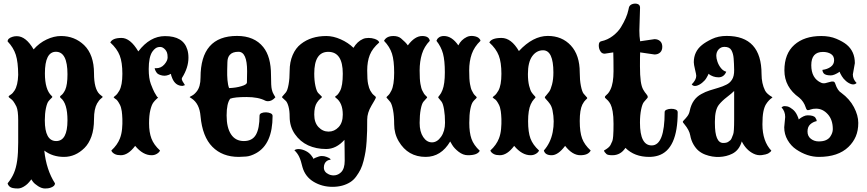

<svg xmlns="http://www.w3.org/2000/svg" viewBox="-20 -841 4835 1071"><path d="M80.1 210.4Q45.4 210.4 34.2 200.2Q24.9 192.4 22.5 181.6Q44.9 154.3 57.6 124.5Q70.3 94.7 75.9 54Q81.5 13.2 81.5 -45.9V-169.9Q81.5 -224.1 71.8 -246.1Q62.5 -264.6 55.2 -274.7Q47.9 -284.7 41 -289.1Q26.4 -298.8 28.1 -303Q29.8 -307.1 40.3 -313.5Q50.8 -319.8 61 -335.9Q79.6 -364.7 81.5 -423.3Q81.1 -495.1 68.1 -535.4Q55.2 -575.7 22.5 -609.9Q22.5 -627.4 49.8 -635.7Q59.6 -639.2 73.7 -639.2Q124.5 -639.2 167.5 -565.4Q199.2 -601.6 240.2 -620.8Q281.2 -640.1 320.3 -640.1Q396 -640.1 449.2 -589.4Q504.4 -535.6 504.4 -431.6Q504.4 -345.2 535.6 -315.4L546.4 -306.6L553.2 -300.8Q553.2 -298.8 542.7 -290.5Q532.2 -282.2 521.5 -263.7Q504.4 -233.4 504.4 -176.8Q504.4 -119.6 490 -79.6Q475.6 -39.6 451.2 -15.6Q400.9 34.2 336.9 34.2Q273.4 34.2 227.1 -1Q238.3 106.4 286.6 181.6Q286.6 198.7 259.3 207Q249.5 210.4 231 210.4Q212.9 210.4 192.6 197.5Q172.4 184.6 163.1 171.9L154.3 159.2Q151.9 164.1 142.3 175Q132.8 186 124 192.4Q100.1 210.4 80.1 210.4ZM293.5 -54.2Q356.4 -54.2 356.4 -169.9Q356.4 -265.1 318.4 -294.9Q310.1 -301.8 321.3 -309.3Q332.5 -316.9 343.8 -339.8Q356.4 -368.2 356.4 -426.8Q356.4 -552.2 292 -552.2Q230.5 -552.2 230.5 -431.6Q230.5 -340.8 267.6 -306.6Q272 -302.2 272 -300.3Q272 -298.3 265.6 -292.5Q262.2 -289.1 258.5 -285.4Q254.9 -281.7 251 -276.9Q242.2 -266.1 236.1 -236.8Q230 -207.5 230 -169.9Q230 -54.2 293.5 -54.2Z M653.8 24.9Q634.3 24.9 621.6 19Q605 10.7 601.1 -1.5Q634.8 -32.2 648.9 -68.8Q658.2 -92.8 660.9 -121.8Q663.6 -150.9 662.6 -177.5Q661.6 -204.1 659.2 -220.7Q655.8 -243.7 648.7 -257.1Q641.6 -270.5 636.2 -277.8Q629.9 -286.1 626.2 -287.6Q622.6 -289.1 613.8 -297.9Q613.8 -299.8 624 -307.6Q634.3 -315.4 645.5 -335Q662.6 -365.2 662.6 -429.2Q662.6 -493.2 647.9 -531.2Q633.3 -569.3 595.2 -604Q607.4 -629.4 657.7 -629.4Q707 -629.4 751.5 -554.2Q816.4 -639.6 900.4 -639.6Q1002.4 -639.6 1024.9 -564.5Q1031.2 -544.9 1031.2 -519Q1031.2 -463.9 995.6 -407.2Q993.2 -402.3 994.4 -397.5Q995.6 -392.6 998 -388.2Q1002 -380.9 1005.9 -375.5Q1009.8 -370.1 1011.7 -366.2L998.5 -361.8Q958.5 -361.8 940.9 -404.3Q933.6 -421.4 933.6 -428.7V-429.2Q907.7 -415 885.5 -419.7Q863.3 -424.3 855.5 -433.6Q844.7 -447.3 842.8 -460.9Q844.2 -460.4 850.6 -460.4Q878.4 -460.4 896.7 -481.4Q915 -502.4 915 -520.5Q915 -538.1 911.4 -547.9Q907.7 -557.6 901.4 -564.5Q888.2 -579.1 873.5 -579.1Q858.9 -579.1 848.6 -572.3Q838.4 -565.4 829.1 -551.8Q809.6 -521.5 809.6 -455.6Q809.6 -403.8 821.5 -372.3Q833.5 -340.8 841.3 -326.2Q856.9 -296.9 862.3 -296.9L852.5 -288.1Q842.3 -278.8 835 -268.6Q825.7 -255.9 818.6 -226.8Q811.5 -197.8 811.5 -153.3Q811.5 -103.5 824.7 -68.4Q837.9 -33.2 872.6 -1.5Q869.1 8.3 855.7 16.6Q842.3 24.9 825.7 24.9Q777.3 24.9 733.9 -27.3Q694.8 24.9 653.8 24.9Z M1312 34.2Q1220.2 34.2 1164.6 -22.2Q1108.9 -78.6 1098.6 -192.9Q1092.8 -263.7 1047.9 -292.5L1038.1 -298.8Q1038.1 -301.3 1050.8 -307.4Q1063.5 -313.5 1077.1 -330.6Q1098.6 -357.4 1098.6 -408.2Q1098.6 -640.6 1302.2 -640.6Q1398.9 -640.6 1448.7 -578.1Q1491.7 -524.9 1491.7 -422.4Q1491.7 -359.4 1496.1 -342.3Q1500 -325.2 1506.3 -315.4Q1512.7 -305.7 1516.1 -298.3Q1497.1 -276.4 1474.6 -276.4Q1466.8 -276.4 1460 -279.3Q1421.4 -299.8 1355 -299.8Q1288.6 -299.8 1264.2 -290.5Q1244.1 -264.6 1244.1 -196.8Q1244.1 -128.9 1268.8 -91.6Q1293.5 -54.2 1340.3 -54.2Q1387.2 -54.2 1407.5 -89.4Q1427.7 -124.5 1427.7 -195.8Q1427.7 -205.6 1438.7 -210.2Q1449.7 -214.8 1464.1 -214.4Q1478.5 -213.9 1489.5 -209Q1500.5 -204.1 1500.5 -194.3Q1500.5 -37.1 1408.2 13.7Q1377.9 30.3 1352.3 32.2Q1326.7 34.2 1312 34.2ZM1257.8 -349.6Q1297.4 -351.1 1327.1 -360.4Q1357.4 -369.1 1357.4 -381.3L1358.4 -443.8Q1358.4 -552.2 1310.1 -552.2Q1276.4 -552.2 1261.2 -534.2Q1249 -520 1248.5 -494.6Q1248 -476.6 1247.3 -449.2Q1246.6 -421.9 1248.8 -394.8Q1251 -367.7 1257.8 -349.6Z M1834.5 201.2Q1776.9 201.2 1730 173.3Q1683.1 145.5 1667.5 92.3Q1658.7 54.2 1648.9 33.7Q1639.2 13.2 1622.1 -2.9Q1632.3 -10.7 1650.1 -9.3Q1668 -7.8 1686.3 1.5Q1704.6 10.7 1716.3 25.9Q1728.5 41 1728.5 46.9Q1728.5 43 1741.7 38.1Q1761.7 29.3 1774.9 29.3Q1788.6 29.3 1800.3 33.7Q1824.2 42.5 1824.2 49.3Q1824.2 50.3 1817.9 50.8Q1810.1 51.8 1802.2 57.6Q1786.6 70.3 1786.6 93.8Q1786.6 119.1 1814.5 131.8Q1832.5 139.6 1850.8 136.5Q1869.1 133.3 1883.3 119.1Q1902.8 99.1 1902.8 55.7L1902.3 -3.9L1901.4 -61Q1855.5 -9.8 1799.3 -9.8Q1743.7 -9.8 1698.7 -30.3Q1654.3 -50.8 1625 -92.8Q1595.7 -134.8 1595.7 -189.9Q1595.7 -223.1 1589.4 -246.3Q1583 -269.5 1574.7 -277.8Q1566.9 -285.6 1560.1 -291.3Q1553.2 -296.9 1553.2 -299.3Q1553.2 -301.8 1560.1 -308.8Q1566.9 -315.9 1574.7 -325.7Q1584 -337.4 1589.8 -370.1Q1595.7 -402.8 1595.7 -445.8Q1595.7 -494.6 1612.5 -533.9Q1629.4 -573.2 1658.7 -595.7Q1715.3 -640.1 1800.3 -640.1Q1838.9 -640.1 1880.6 -621.6Q1922.4 -603 1951.7 -574.2Q1973.1 -609.9 2004.4 -623.5Q2017.1 -629.4 2036.1 -629.4Q2054.2 -629.4 2070.3 -624Q2093.3 -615.7 2095.2 -604Q2057.1 -570.8 2042.7 -534.4Q2028.3 -498 2028.3 -447.8Q2028.3 -396 2033.2 -373Q2038.6 -347.7 2045.4 -335.9Q2055.7 -317.4 2066.2 -309.6Q2076.7 -301.8 2076.7 -297.9Q2076.7 -294.4 2069.3 -281.2L2052.2 -252Q2028.3 -211.4 2028.3 -174.3L2027.8 -111.8Q2027.3 -86.4 2025.1 -53.5Q2022.9 -20.5 2019 3.9Q2015.1 27.8 2008.1 55.9Q2001 84 1991.2 104Q1981.4 123.5 1967 143.3Q1952.6 163.1 1934.1 174.8Q1892.6 201.2 1834.5 201.2ZM1813 -106.9Q1845.2 -106.9 1868.7 -131.8Q1892.1 -156.7 1892.1 -201.7Q1892.1 -267.1 1854 -294.9Q1844.7 -301.3 1855 -306.6Q1865.2 -312 1877 -334Q1892.1 -362.3 1892.1 -430.2Q1892.1 -551.8 1811 -551.8Q1732.9 -551.8 1732.9 -430.2Q1732.9 -391.6 1739.3 -362.3Q1745.6 -333 1754.4 -322.8Q1761.2 -314.9 1768.6 -308.6Q1775.9 -302.2 1775.9 -299.8Q1775.9 -297.9 1766.8 -290.5Q1757.8 -283.2 1748 -268.6Q1732.9 -246.1 1732.9 -201.7Q1732.9 -157.2 1756.6 -132.1Q1780.3 -106.9 1813 -106.9Z M2354.5 34.2Q2255.4 34.2 2204.1 -52.7Q2178.7 -95.7 2178.7 -147.9Q2178.7 -193.8 2172.4 -226.8Q2166 -259.8 2157.2 -272Q2150.4 -281.2 2143.1 -288.6Q2135.7 -295.9 2135.7 -297.9Q2135.7 -300.3 2145 -308.6Q2154.3 -316.9 2163.6 -336.4Q2178.7 -367.2 2178.7 -435.5Q2178.7 -503.4 2166.5 -541.7Q2154.3 -580.1 2122.1 -613.3Q2135.7 -640.1 2174.8 -640.1Q2200.7 -640.1 2216.8 -627Q2243.2 -605 2254.9 -587.9Q2293.9 -640.1 2335 -640.1Q2373 -640.1 2377.4 -613.3Q2346.2 -581.1 2333.5 -539.6Q2320.8 -498 2320.8 -447.8Q2320.8 -397.5 2325.2 -373Q2329.6 -347.2 2335.9 -335.4Q2344.7 -316.4 2353.8 -308.3Q2362.8 -300.3 2362.8 -297.9Q2362.8 -295.9 2356 -289.3Q2349.1 -282.7 2341.8 -273.4Q2332.5 -261.7 2326.7 -230.2Q2320.8 -198.7 2320.8 -155.3Q2320.8 -106.4 2340.6 -76.7Q2360.4 -46.9 2389.6 -46.9Q2418.5 -46.9 2440.4 -78.1Q2462.4 -109.4 2462.4 -156.7Q2462.4 -198.2 2457 -230Q2451.7 -261.7 2443.4 -273.4Q2437 -282.2 2430.7 -289.1Q2424.3 -295.9 2424.3 -298.3Q2424.3 -300.8 2432.4 -310.1Q2440.4 -319.3 2448.2 -338.9Q2461.4 -372.1 2461.4 -437.5Q2461.4 -502.9 2451.2 -541.5Q2440.9 -580.1 2414.6 -613.3Q2417 -618.2 2418.7 -622.1Q2420.4 -626 2426.8 -630.9Q2437.5 -640.1 2456.5 -640.1Q2500.5 -640.1 2536.6 -587.9Q2551.8 -619.1 2584 -634.8Q2601.6 -643.1 2623.3 -639.6Q2645 -636.2 2654.3 -625Q2660.2 -618.7 2660.2 -613.3Q2625.5 -580.1 2611.3 -539.6Q2597.2 -499 2597.2 -448.2Q2597.2 -397.5 2601.6 -373Q2606 -347.2 2612.3 -335.4Q2621.1 -316.4 2630.1 -308.3Q2639.2 -300.3 2639.2 -297.9Q2639.2 -294.4 2632.3 -288.6Q2625.5 -282.7 2618.7 -273.9Q2609.4 -262.2 2603.5 -231.9Q2597.7 -201.7 2597.7 -155.3Q2597.7 -101.6 2609.9 -66.7Q2622.1 -31.7 2656.2 0Q2644 24.9 2590.3 24.9Q2563 24.9 2538.3 5.6Q2513.7 -13.7 2502.4 -32.7L2491.2 -51.8Q2440.4 34.2 2354.5 34.2Z M2768.1 24.9Q2748.5 24.9 2735.8 19Q2719.2 10.7 2715.3 -1.5Q2749 -32.2 2763.2 -68.8Q2772.5 -92.8 2775.1 -121.8Q2777.8 -150.9 2776.9 -177.5Q2775.9 -204.1 2773.4 -220.7Q2770 -243.7 2762.9 -257.1Q2755.9 -270.5 2750.5 -277.8Q2744.1 -286.1 2740.5 -287.6Q2736.8 -289.1 2728 -297.9Q2728 -299.8 2738.3 -307.6Q2748.5 -315.4 2759.8 -335Q2776.9 -365.2 2776.9 -429.2Q2776.9 -493.2 2762.2 -531.2Q2747.6 -569.3 2709.5 -604Q2721.7 -629.4 2777.3 -629.4Q2832 -629.4 2874.5 -556.2Q2953.1 -640.6 3035.6 -640.6Q3114.7 -640.6 3164.3 -587.2Q3213.9 -533.7 3213.9 -436.5Q3213.9 -394.5 3220.2 -362.5Q3226.6 -330.6 3234.9 -319.3Q3242.2 -310.1 3249 -303.2Q3255.9 -296.4 3255.9 -293.9Q3255.9 -291.5 3247.1 -283.9Q3238.3 -276.4 3228.5 -257.8Q3213.9 -228 3213.9 -166Q3213.9 -104 3227.1 -68.6Q3240.2 -33.2 3274.9 -1.5Q3261.7 24.9 3217.3 24.9Q3172.9 24.9 3132.3 -27.3Q3093.3 24.9 3057.1 24.9Q3020.5 24.9 3013.7 -1.5Q3051.3 -43.9 3063 -104Q3074.7 -164.1 3062 -225.6Q3057.6 -247.1 3047.4 -261.5Q3037.1 -275.9 3028.1 -284.9Q3019 -293.9 3019 -298.8Q3019 -300.3 3027.1 -309.3Q3035.2 -318.4 3043 -329.1Q3051.8 -340.8 3059.3 -369.6Q3066.9 -398.4 3066.9 -436.5Q3066.9 -560.5 3009.3 -560.5Q2972.7 -560.5 2948.7 -527.3Q2924.8 -494.1 2924.8 -427.7Q2924.8 -389.6 2931.6 -362.3Q2938.5 -335 2946.3 -324.7Q2953.1 -314.9 2960.2 -307.9Q2967.3 -300.8 2967.3 -298.3Q2967.3 -296.4 2958.3 -287.1Q2949.2 -277.8 2940.4 -258.8Q2925.8 -226.1 2925.8 -165Q2925.8 -103.5 2939 -68.4Q2952.1 -33.2 2986.8 -1.5Q2983.4 8.3 2970 16.6Q2956.5 24.9 2939.9 24.9Q2891.6 24.9 2848.1 -27.3Q2809.1 24.9 2768.1 24.9Z M3601.1 34.2Q3519 34.2 3468.8 -16.1Q3441.9 24.9 3396 24.9Q3371.1 24.9 3363.3 18.6Q3350.6 7.3 3349.1 -1.5Q3377 -16.6 3385.3 -31.7Q3392.6 -45.9 3395.8 -54.4Q3398.9 -63 3400.4 -82Q3401.4 -94.7 3401.9 -112.1Q3402.3 -129.4 3402.3 -150.4Q3402.3 -192.9 3397.5 -219.5Q3392.6 -246.1 3385.7 -259.3Q3378.9 -272 3371.1 -280.3Q3364.7 -287.1 3359.4 -291.3Q3354 -295.4 3354 -299.3Q3354 -303.2 3358.9 -307.6Q3363.8 -311.5 3371.1 -319.3Q3378.4 -327.1 3385.3 -341.8Q3402.3 -377 3402.3 -443.8Q3402.3 -511.7 3400.9 -548.8L3353 -541.5Q3336.9 -541.5 3329.1 -555.2Q3319.8 -569.3 3320.1 -588.6Q3320.3 -607.9 3333.5 -610.8Q3369.1 -618.2 3398.4 -640.6Q3427.7 -663.1 3443.8 -689.5Q3476.6 -743.7 3484.9 -784.2L3488.8 -801.3Q3493.7 -814 3508.5 -818.6Q3523.4 -823.2 3536.9 -818.6Q3550.3 -814 3550.3 -797.9L3546.4 -670.4Q3546.4 -638.7 3550.8 -610.8L3630.9 -622.6Q3649.9 -622.6 3662.1 -611.6Q3674.3 -600.6 3674.3 -580.1Q3674.3 -559.1 3662.1 -548.1Q3649.9 -537.1 3630.9 -537.1L3550.8 -548.8Q3550.3 -536.6 3550 -517.3Q3549.8 -498 3549.8 -472.2Q3549.8 -420.4 3554.2 -388.2Q3558.6 -357.4 3567.9 -341.3Q3577.1 -325.2 3585.2 -316.4Q3593.3 -307.6 3593.3 -299.3Q3593.3 -295.4 3586.2 -288.6Q3579.1 -281.7 3571.8 -272Q3562.5 -260.7 3556.2 -229.5Q3549.8 -198.2 3549.8 -156.7Q3549.8 -29.8 3615.2 -29.8Q3687.5 -29.8 3687.5 -215.8Q3687.5 -224.6 3698.5 -229.2Q3709.5 -233.9 3723.9 -234.1Q3738.3 -234.4 3749.3 -229.7Q3760.3 -225.1 3760.3 -214.4Q3760.3 -7.3 3651.4 26.9Q3627.9 34.2 3601.1 34.2Z M3914.1 21.5Q3893.6 13.7 3877.7 0.7Q3861.8 -12.2 3848.6 -34.7Q3835 -58.1 3830.1 -86.4Q3825.2 -114.7 3797.4 -148.4Q3788.6 -158.7 3788.6 -161.1Q3788.6 -164.6 3796.9 -172.6Q3805.2 -180.7 3814.7 -193.4Q3824.2 -206.1 3827.6 -223.6Q3841.3 -289.1 3892.1 -316.4Q3914.6 -329.1 3939.5 -336.9Q3965.8 -345.2 3988.5 -351.8Q4011.2 -358.4 4031.7 -368.7Q4051.3 -377.9 4063 -396.5Q4075.7 -415.5 4075.2 -450.9Q4074.7 -486.3 4072.3 -515.6Q4070.3 -541.5 4060.1 -560.5Q4049.8 -579.6 4021 -579.6Q4001.5 -579.6 3988.5 -565.4Q3975.6 -551.3 3975.6 -529.8Q3975.6 -515.6 3982.2 -496.3Q3988.8 -477.1 4001.5 -461.2Q4014.2 -445.3 4031.2 -440.9Q4018.1 -409.7 3987.8 -409.7Q3957 -409.7 3931.2 -429.7Q3933.6 -427.2 3920.4 -405.8Q3912.1 -391.6 3896.2 -378.9Q3880.4 -366.2 3864.3 -362.3Q3848.1 -358.4 3838.4 -370.1Q3863.8 -395.5 3863.8 -418Q3863.8 -425.3 3856.9 -453.6Q3850.1 -481.9 3850.1 -493.7Q3850.1 -553.2 3895.5 -589.8Q3915.5 -606.4 3951.2 -623.5Q3986.8 -640.6 4033.2 -640.6Q4228 -640.6 4228 -427.7Q4228 -375.5 4247.6 -335.9Q4257.3 -316.9 4288.6 -298.8Q4288.6 -296.9 4283.2 -293Q4277.3 -289.1 4269 -280.5Q4260.7 -272 4252.4 -258.8Q4243.2 -243.7 4238 -217.3Q4232.9 -190.9 4232.9 -147.5Q4232.9 -53.2 4282.7 -0.5Q4278.3 7.3 4264.2 15.6Q4253.4 21 4229.5 24.2Q4205.6 27.3 4183.1 16.1Q4142.1 -3.9 4117.7 -52.2Q4103.5 -2.9 4064.5 16.6Q4032.2 32.7 3992.7 34.4Q3953.1 36.1 3914.1 21.5ZM4014.2 -43.5Q4034.2 -43.5 4043.5 -50.8Q4049.3 -54.7 4053.7 -58.6Q4058.1 -62.5 4061.5 -70.8L4069.8 -91.8Q4075.2 -105 4075.2 -174.3V-333.5Q4068.8 -327.1 4058.8 -318.6Q4048.8 -310.1 4034.7 -299.3Q4007.3 -278.3 3990.2 -256.8Q3967.8 -228.5 3967.8 -164.1V-153.3Q3967.8 -43.5 4014.2 -43.5Z M4547.9 34.2Q4482.9 34.2 4420.9 -7.8Q4392.1 -27.3 4373.3 -59.8Q4354.5 -92.3 4354.5 -130.9L4359.9 -188.5Q4359.9 -219.7 4339.4 -242.2Q4347.2 -249 4356 -249Q4364.3 -249 4375.5 -246.6Q4385.3 -243.7 4401.1 -231.4Q4417 -219.2 4426.8 -197.8Q4435.1 -180.2 4435.1 -174.8Q4463.9 -197.8 4484.9 -197.8Q4520.5 -197.8 4528.8 -183.6Q4535.6 -172.9 4535.6 -167V-165.5Q4514.6 -161.1 4499.5 -147.2Q4484.4 -133.3 4484.4 -107.4Q4484.4 -81.1 4503.2 -66.7Q4522 -52.2 4546.9 -52.2Q4571.8 -52.2 4587.2 -59.3Q4602.5 -66.4 4610.4 -77.6Q4625.5 -99.1 4625.5 -120.6Q4625.5 -172.9 4597.4 -203.9Q4569.3 -234.9 4532.7 -234.9Q4513.7 -234.9 4502.7 -230.5Q4491.7 -226.1 4485.4 -226.6Q4479 -227.1 4474.6 -241.2Q4463.9 -274.9 4438 -296.4Q4355.5 -355 4355.5 -448.2Q4355.5 -541.5 4410.9 -590.8Q4466.3 -640.1 4561 -640.1Q4608.9 -640.1 4645 -624.8Q4681.2 -609.4 4701.7 -592.8Q4748.5 -554.7 4748.5 -488.8L4737.3 -425.8Q4737.3 -398.9 4758.3 -377.9Q4746.1 -366.7 4730 -371.3Q4713.9 -376 4699 -388.9Q4684.1 -401.9 4675.8 -416Q4664.1 -435.1 4664.1 -440.9Q4633.3 -420.4 4614.3 -420.4Q4582 -420.4 4573.2 -433.6Q4567.4 -443.4 4567.4 -451.2Q4595.2 -454.6 4614 -468.3Q4632.8 -481.9 4632.8 -505.4Q4632.8 -528.8 4615 -540Q4597.2 -551.3 4570.3 -551.3Q4505.4 -551.3 4505.4 -477.5Q4505.4 -403.8 4560.5 -379.4Q4571.8 -374.5 4584 -377.2Q4596.2 -379.9 4607.7 -383.5Q4619.1 -387.2 4627.7 -386.2Q4636.2 -385.3 4639.6 -373Q4651.9 -335.4 4673.3 -322.8Q4719.2 -289.1 4743.4 -243.2Q4767.6 -197.3 4767.6 -155.3Q4767.6 -112.8 4753.7 -80.1Q4739.7 -47.4 4712.9 -21.5Q4655.3 34.2 4547.9 34.2Z"/></svg>

Font: Sancreek
Style: Regular
Weight: 400
Designer: Vernon Adams
Foundry: Vernon Adams
Version: Version 1.100; ttfautohint (v1.8.4.7-5d5b)